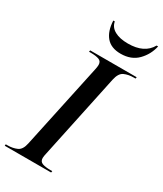

<svg xmlns="http://www.w3.org/2000/svg" viewBox="-248 -1011 929 1094"><g transform="rotate(30 216.0 -463.5)"><path d="M-21 0 -20 -10H-7Q26 -10 53 -22Q80 -34 89 -79L208 -636Q212 -654 212 -666Q212 -690 192 -697Q172 -704 140 -704H127L129 -714H435L433 -704H420Q387 -704 360 -692Q333 -680 323 -633L206 -80Q204 -72 202.5 -63Q201 -54 201 -48Q201 -24 221.5 -17Q242 -10 273 -10H286L284 0ZM288 -784Q225 -784 193 -821.5Q161 -859 158 -927H168Q174 -892 207.5 -873.5Q241 -855 295 -855Q403 -855 443 -927H453Q440 -868 398.5 -826Q357 -784 288 -784Z"/></g></svg>

Font: Noto Serif Display Medium
Style: Italic
Weight: 500
Italic angle: -12°
Designer: Monotype Design Team
Foundry: Monotype Imaging Inc.
Version: Version 2.009